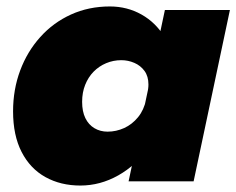

<svg xmlns="http://www.w3.org/2000/svg" viewBox="-20 -562 732 595"><path d="M229 13Q168 13 120.8 -13.2Q73.5 -39.5 47 -91Q20.5 -142.5 20.5 -217Q20.5 -284.5 42.5 -343.5Q64.5 -402.5 104.8 -447.2Q145 -492 200 -517Q255 -542 320.5 -542Q374 -542 418.5 -517Q463 -492 489.8 -447Q516.5 -402 516.5 -342.5Q516.5 -328.5 514.2 -309.5Q512 -290.5 508 -276L436.5 -272Q438 -279 439 -286.2Q440 -293.5 440 -300Q440 -325.5 427.8 -342.2Q415.5 -359 396.2 -367.2Q377 -375.5 356 -375.5Q331 -375.5 309 -366.2Q287 -357 270.2 -340Q253.5 -323 244 -299.2Q234.5 -275.5 234.5 -246.5Q234.5 -216.5 244.5 -196Q254.5 -175.5 272.5 -164.8Q290.5 -154 313.5 -154Q340 -154 364.8 -165.2Q389.5 -176.5 407.8 -198.8Q426 -221 433 -254L501.5 -244.5Q485 -166 443.8 -108Q402.5 -50 346.5 -18.5Q290.5 13 229 13ZM580 0H378.5L491 -531H692.5Z"/></svg>

Font: Epilogue Black
Style: Italic
Weight: 900
Italic angle: -12°
Designer: Tyler Finck
Foundry: Etcetera Type Co
Version: Version 2.111